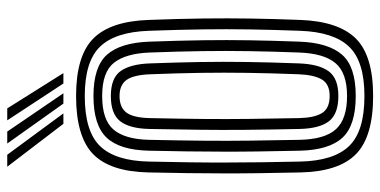

<svg xmlns="http://www.w3.org/2000/svg" viewBox="-280 -760 1050 530"><g transform="rotate(-90 245.0 -495.0)"><path d="M245 10Q132.8 10 84.5 -37.4Q36.2 -84.8 34 -191Q32.5 -254.8 31.9 -307Q31.2 -359.2 31.4 -406.9Q31.5 -454.5 32.1 -503.6Q32.8 -552.8 34 -610Q36.2 -716 84.6 -763Q133 -810 245 -810Q355.2 -810 403.2 -762.9Q451.2 -715.8 455 -610Q458.2 -524.2 459 -457.2Q459.8 -390.2 458.8 -327.4Q457.8 -264.5 455 -191Q451 -85.8 403.8 -37.9Q356.5 10 245 10ZM245 -14Q340.8 -14 381.2 -56.5Q421.8 -99 425 -192Q427.8 -267.2 428.8 -330.8Q429.8 -394.2 428.9 -460.2Q428 -526.2 425 -609Q421.8 -701.8 381.1 -743.9Q340.5 -786 245 -786Q147.5 -786 106.8 -743.9Q66 -701.8 64 -609.2Q62.5 -545.8 61.9 -493.6Q61.2 -441.5 61.4 -394Q61.5 -346.5 62.1 -297.6Q62.8 -248.8 64 -191.8Q66 -98.8 106.8 -56.4Q147.5 -14 245 -14ZM245 -38Q164 -38 130 -74.6Q96 -111.2 94 -192.2Q92.5 -255.8 91.9 -307.9Q91.2 -360 91.4 -407.2Q91.5 -454.5 92.1 -503.2Q92.8 -552 94 -608.8Q95.8 -689.5 130.1 -725.8Q164.5 -762 245 -762Q325.5 -762 358.8 -724.9Q392 -687.8 395 -608Q398 -525.8 398.9 -459.9Q399.8 -394 398.8 -330.9Q397.8 -267.8 395 -193Q392 -113.8 359.1 -75.9Q326.2 -38 245 -38ZM245 -62Q308.8 -62 335.6 -93.8Q362.5 -125.5 365 -194Q367.8 -269.2 368.8 -332.4Q369.8 -395.5 368.9 -460.8Q368 -526 365 -606.8Q362.5 -672.5 336.9 -705.2Q311.2 -738 245 -738Q179 -738 152.2 -706.5Q125.5 -675 124 -608Q122.2 -523.8 121.6 -458.2Q121 -392.8 121.8 -330.5Q122.5 -268.2 124 -193Q125.5 -123 153.5 -92.5Q181.5 -62 245 -62ZM245 -86Q195.2 -86 175.2 -112.1Q155.2 -138.2 154 -193.5Q152.2 -277.8 151.6 -343.1Q151 -408.5 151.8 -470.6Q152.5 -532.8 154 -607.5Q155.2 -662.5 175.4 -688.2Q195.5 -714 245 -714Q295 -714 314.1 -686.6Q333.2 -659.2 335 -605.8Q337.8 -530.2 338.8 -467Q339.8 -403.8 338.9 -339.1Q338 -274.5 335 -194.8Q333 -139.8 313.4 -112.9Q293.8 -86 245 -86ZM245 -110Q277.5 -110 290.4 -131.2Q303.2 -152.5 305 -195.5Q308 -273.8 308.9 -337.6Q309.8 -401.5 308.9 -464.9Q308 -528.2 305 -605Q303.2 -651.2 289.4 -670.6Q275.5 -690 245 -690Q213.2 -690 199.1 -670.8Q185 -651.5 184 -606.8Q182.2 -523 181.6 -457.8Q181 -392.5 181.8 -330.6Q182.5 -268.8 184 -194.2Q185 -152 198 -131Q211 -110 245 -110ZM168.2 -845 49.8 -1000H82.8L197 -845ZM224 -845 113.8 -1000H146.8L252.5 -845ZM279.5 -845 177.8 -1000H210.8L308.2 -845Z"/></g></svg>

Font: Big Shoulders Inline Display Black
Style: Regular
Weight: 900
Designer: Patric King
Foundry: XO Type Co
Version: Version 1.000